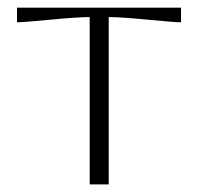

<svg xmlns="http://www.w3.org/2000/svg" viewBox="-20 -487 523 507"><path d="M24.9 -466.8H458V-428.2Q439.5 -428.2 369.4 -435.1Q299.3 -441.9 267.1 -441.9V0H216.8V-441.9Q184.6 -441.9 114 -435.1Q43.5 -428.2 24.9 -428.2Z"/></svg>

Font: Resagokr
Style: Light
Weight: 300
Designer: gluk
Foundry: gluk
Version: Version 0.95